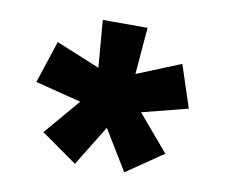

<svg xmlns="http://www.w3.org/2000/svg" viewBox="-57 -769 683 583"><g transform="rotate(10 284.0 -477.5)"><path d="M208 -255 97 -333 191 -443.5 49.5 -479.5 92.5 -610 227.5 -554.5 215.5 -700H353.5L341.5 -555.5L476.5 -610.5L519.5 -480L378.5 -444L473 -333L360 -255.5L284.5 -379.5Z"/></g></svg>

Font: Geologica Cursive SemiBold
Style: Regular
Weight: 600
Designer: Sindre Bremnes, Frode Helland
Foundry: Monokrom Skriftforlag AS
Version: Version 1.010;gftools[0.9.28]